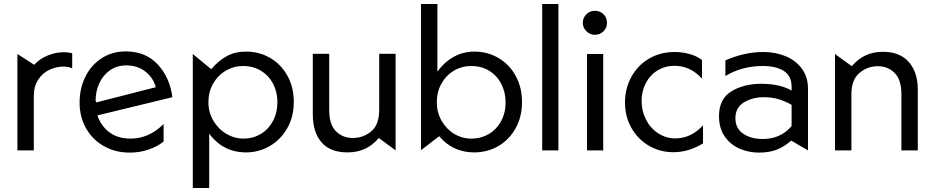

<svg xmlns="http://www.w3.org/2000/svg" viewBox="-20 -752 4670 960"><path d="M299 -491Q259 -491 218.5 -474.5Q178 -458 151 -428L67 -482V0H149V-271Q149 -321 171.5 -354.5Q194 -388 228 -403.5Q262 -419 297 -419Q324 -419 341 -410V-486Q319 -491 299 -491Z M633 -59Q569 -59 527 -90.5Q485 -122 467 -175L842 -266Q829 -365 768.5 -430Q708 -495 609 -495Q541 -495 488.5 -461Q436 -427 407 -368.5Q378 -310 378 -239Q378 -167 410.5 -110Q443 -53 500 -21Q557 11 628 11Q679 11 722.5 -4Q766 -19 798 -44V-132Q725 -59 633 -59ZM612 -425Q667 -425 706.5 -394.5Q746 -364 759 -316L462 -240L458 -249Q458 -294 476 -334.5Q494 -375 529 -400Q564 -425 612 -425Z M1211 10Q1274 10 1328.5 -21.5Q1383 -53 1416 -110.5Q1449 -168 1449 -242Q1449 -316 1417 -373.5Q1385 -431 1330.5 -462.5Q1276 -494 1211 -494Q1155 -494 1114 -471.5Q1073 -449 1036 -406L944 -482V188H1026V-84Q1095 10 1211 10ZM1367 -242Q1367 -188 1344.5 -146.5Q1322 -105 1283.5 -82Q1245 -59 1198 -59Q1152 -59 1111.5 -83Q1071 -107 1046.5 -149Q1022 -191 1022 -241Q1022 -292 1045.5 -333.5Q1069 -375 1109 -398.5Q1149 -422 1195 -422Q1246 -422 1285 -398Q1324 -374 1345.5 -333Q1367 -292 1367 -242Z M1718 10Q1814 10 1874 -62L1958 0V-483H1876V-203Q1876 -128 1836 -95Q1796 -62 1744 -62Q1694 -62 1660 -95.5Q1626 -129 1626 -203V-483H1544V-180Q1544 -91 1587.5 -40.5Q1631 10 1718 10Z M2351 10Q2417 10 2471.5 -21.5Q2526 -53 2558 -110.5Q2590 -168 2590 -241Q2590 -315 2558.5 -372.5Q2527 -430 2472.5 -462Q2418 -494 2353 -494Q2295 -494 2248 -467.5Q2201 -441 2167 -394V-732H2085V-1L2176 -71Q2244 10 2351 10ZM2508 -240Q2508 -188 2485.5 -146.5Q2463 -105 2424 -82Q2385 -59 2336 -59Q2290 -59 2250.5 -83Q2211 -107 2187.5 -149Q2164 -191 2164 -241Q2164 -292 2187 -333.5Q2210 -375 2249.5 -398.5Q2289 -422 2336 -422Q2388 -422 2427 -397.5Q2466 -373 2487 -331.5Q2508 -290 2508 -240Z M2772 -732H2691V0H2772Z M2996 -482H2915V0H2996ZM2894 -637Q2894 -614 2912 -596Q2930 -578 2954 -578Q2980 -578 2997.5 -595.5Q3015 -613 3015 -637Q3015 -664 2997.5 -681Q2980 -698 2954 -698Q2929 -698 2911.5 -680.5Q2894 -663 2894 -637Z M3354 -492Q3281 -492 3224.5 -458.5Q3168 -425 3136.5 -367Q3105 -309 3105 -240Q3105 -170 3136.5 -113.5Q3168 -57 3223.5 -24Q3279 9 3347 9Q3424 9 3495 -35V-125Q3435 -60 3356 -60Q3310 -60 3271 -85.5Q3232 -111 3210 -154Q3188 -197 3188 -247Q3188 -296 3209 -336.5Q3230 -377 3268 -400Q3306 -423 3353 -423Q3431 -423 3490 -359V-452Q3464 -472 3427.5 -482Q3391 -492 3354 -492Z M3793 -57Q3735 -57 3696 -83.5Q3657 -110 3657 -161Q3657 -214 3699.5 -240Q3742 -266 3798 -266Q3842 -266 3875 -255.5Q3908 -245 3938 -228V-122Q3884 -57 3793 -57ZM3797 -492Q3702 -492 3607 -450V-372Q3690 -422 3794 -422Q3861 -422 3899.5 -397Q3938 -372 3938 -318V-299Q3880 -333 3786 -333Q3698 -333 3636.5 -295Q3575 -257 3575 -171Q3575 -110 3604 -69Q3633 -28 3678.5 -8.5Q3724 11 3775 11Q3825 11 3863 -3.5Q3901 -18 3936 -49L4020 0V-308Q4020 -367 3989.5 -408.5Q3959 -450 3908 -471Q3857 -492 3797 -492Z M4395 -493Q4299 -493 4239 -421L4155 -482V0H4237V-280Q4237 -354 4277.5 -387.5Q4318 -421 4369 -421Q4419 -421 4453 -387.5Q4487 -354 4487 -280V0H4569V-303Q4569 -391 4524 -442Q4479 -493 4395 -493Z"/></svg>

Font: Geom Light
Style: Regular
Weight: 300
Version: Version 1.102